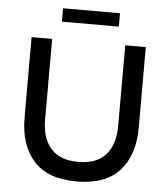

<svg xmlns="http://www.w3.org/2000/svg" viewBox="-58 -897 837 958"><g transform="rotate(5 361.0 -417.5)"><path d="M647 -688V-285Q647 -148 576.5 -69Q506 10 361 10Q216 10 145.5 -69Q75 -148 75 -285V-688H178V-284Q178 -191 223.5 -139.5Q269 -88 361 -88Q453 -88 498.5 -139.5Q544 -191 544 -284V-688ZM219 -845H504V-778H219Z"/></g></svg>

Font: Roundo Medium
Style: Regular
Weight: 500
Designer: Namrata Goyal (Gurmukhi), Shiva Nallaperumal (Latin)
Foundry: Indian Type Foundry
Version: Version 1.000;PS 1.0;hotconv 1.0.88;makeotf.lib2.5.647800